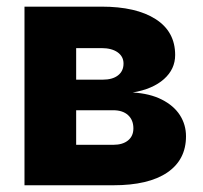

<svg xmlns="http://www.w3.org/2000/svg" viewBox="-20 -550 602 570"><path d="M52.7 -530.3H281.2Q384.3 -530.3 442.1 -493.2Q500 -456.1 500 -386.7Q500 -344.7 466.8 -315.2Q433.6 -285.6 374 -275.4Q424.8 -272.5 460.4 -254.4Q496.1 -236.3 514.2 -208Q532.2 -179.7 532.2 -145.5Q532.2 -75.7 476.6 -37.8Q420.9 0 316.4 0H52.7ZM376 -168.9Q376 -193.8 360.1 -208.3Q344.2 -222.7 316.4 -222.7H206.1V-120.1H316.4Q344.2 -120.1 360.1 -133.1Q376 -146 376 -168.9ZM346.7 -361.3Q346.7 -382.3 329.1 -394.8Q311.5 -407.2 281.2 -407.2H206.1V-313.5H285.2Q314 -313.5 330.3 -326.2Q346.7 -338.9 346.7 -361.3Z"/></svg>

Font: Pretendard Std ExtraBold
Style: Regular
Weight: 800
Designer: Base glyphs from Inter by Rasmus Andersson; Hangeul glyphs from Noto Sans CJK(Source Han Sans) by Jang Soo-young and Kan
Foundry: Kil Hyung-jin
Version: Version 1.309